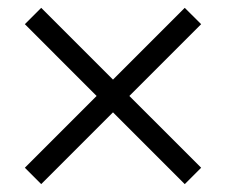

<svg xmlns="http://www.w3.org/2000/svg" viewBox="-20 -572 571 485"><path d="M446.7 -106.9 488.1 -148.3 84.1 -552.2 42.8 -510.9 446.7 -106.9ZM488.1 -510.9 446.7 -552.2 42.8 -148.3 84.1 -106.9 488.1 -510.9Z"/></svg>

Font: Source Serif Variable
Style: Regular
Weight: 389
Designer: Frank Grießhammer
Foundry: Adobe Systems Incorporated
Version: Version 3.001;hotconv 1.0.111;makeotfexe 2.5.65597